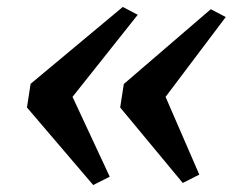

<svg xmlns="http://www.w3.org/2000/svg" viewBox="-20 -581 700 552"><path d="M333 -561 376 -538.5 188.5 -302.5 295.5 -73 248 -49 57.5 -272 68 -340ZM586 -554.5 629 -532 456 -302.5 553 -79 505.5 -55 325.5 -272 336 -339.5Z"/></svg>

Font: Merriweather 60pt
Style: Bold Italic
Weight: 700
Italic angle: -7.8°
Version: Version 2.101